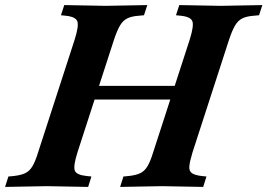

<svg xmlns="http://www.w3.org/2000/svg" viewBox="-61 -733 1053 756"><path d="M-41 3 -28 -38 -7 -40Q21 -43 38 -51Q55 -59 66.5 -78Q78 -97 89 -133L233 -577Q250 -631 243.5 -649Q237 -667 198 -671L179 -673L192 -713L355 -710L519 -713L506 -673L485 -671Q457 -669 440 -660.5Q423 -652 411.5 -632.5Q400 -613 388 -577L244 -133Q227 -79 233.5 -61.5Q240 -44 280 -40L299 -38L286 3L124 0ZM236 -341 254 -395H696L678 -341ZM412 3 425 -38 446 -40Q474 -43 491 -51Q508 -59 519.5 -78Q531 -97 542 -133L686 -577Q703 -631 696.5 -649Q690 -667 651 -671L632 -673L645 -713L808 -710L972 -713L959 -673L938 -671Q910 -669 893 -660.5Q876 -652 864.5 -632.5Q853 -613 841 -577L697 -133Q686 -97 684.5 -78Q683 -59 695 -51Q707 -43 733 -40L752 -38L739 3L577 0Z"/></svg>

Font: Baskervville
Style: Bold Italic
Weight: 700
Italic angle: -18°
Version: Version 1.100